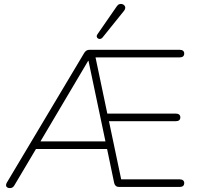

<svg xmlns="http://www.w3.org/2000/svg" viewBox="-20 -961 1011 987"><path d="M31 6Q22 6 16.5 2Q11 -2 11 -8.5Q11 -15 15 -22L413 -689Q418 -697 424.5 -701Q431 -705 440 -705H904Q915 -705 921 -700Q927 -695 927 -686Q927 -676 921 -671Q915 -666 904 -666H459L466 -690L534 -366L517 -377H884Q895 -377 901 -372Q907 -367 907 -358Q907 -348 901 -343Q895 -338 884 -338H525L538 -348L607 -20L586 -39H904Q915 -39 921 -34Q927 -29 927 -20Q927 -10 921 -5Q915 0 904 0H592Q572 0 567 -20L528 -207L548 -195H153L172 -207L55 -10Q51 -2 45 2Q39 6 31 6ZM433 -648 182 -224 173 -234H530L524 -225L435 -648ZM507 -768Q502 -762 495.5 -761Q489 -760 484 -763Q479 -766 477.5 -772Q476 -778 481 -785L580 -928Q586 -937 593.5 -939.5Q601 -942 608 -940Q615 -938 619.5 -933Q624 -928 624 -921Q624 -914 618 -906Z"/></svg>

Font: Nunito ExtraLight ExtraLight
Style: Regular
Weight: 250
Version: Version 3.602